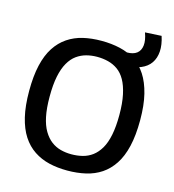

<svg xmlns="http://www.w3.org/2000/svg" viewBox="-120 -919 935 1030"><g transform="rotate(15 347.5 -404.5)"><path d="M346 -80Q379 -80 408.5 -87.5Q438 -95 462 -113Q486 -131 504 -161.5Q522 -192 531.5 -239Q541 -286 541 -350Q541 -415 531 -462Q521 -509 503.5 -540Q486 -571 461.5 -588.5Q437 -606 407.5 -613.5Q378 -621 346 -621Q315 -621 286.5 -613.5Q258 -606 233.5 -588.5Q209 -571 191 -539.5Q173 -508 163.5 -461.5Q154 -415 154 -349Q154 -285 163.5 -239Q173 -193 191.5 -162Q210 -131 234 -113Q258 -95 286.5 -87.5Q315 -80 346 -80ZM347 10Q293 10 246.5 -1Q200 -12 161.5 -37.5Q123 -63 96 -104.5Q69 -146 54.5 -206.5Q40 -267 40 -350Q40 -433 54 -493.5Q68 -554 95 -595.5Q122 -637 160 -662.5Q198 -688 244.5 -699Q291 -710 347 -710Q402 -710 449.5 -699Q497 -688 534.5 -663.5Q572 -639 599 -597.5Q626 -556 641 -495.5Q656 -435 656 -352Q656 -268 641.5 -206.5Q627 -145 599.5 -103.5Q572 -62 534.5 -37Q497 -12 449.5 -1Q402 10 347 10ZM485 -615V-685H493Q528 -685 547.5 -700Q567 -715 570.5 -744Q574 -773 559 -814L650 -819Q665 -773 662.5 -735.5Q660 -698 641.5 -671Q623 -644 588 -629.5Q553 -615 503 -615Z"/></g></svg>

Font: Georama ExtraCondensed Thin Medium
Style: Regular
Weight: 500
Version: Version 1.001